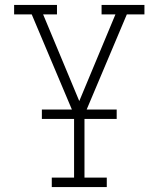

<svg xmlns="http://www.w3.org/2000/svg" viewBox="-20 -540 640 775"><path d="M189 215V177H279V-77L108 -482H37V-520H210V-482H154L300 -132L446 -482H390V-520H563V-482H492L321 -77V177H411V215ZM149 -60V-98H451V-60Z"/></svg>

Font: Iosevka Etoile Extralight
Style: Regular
Weight: 200
Designer: Belleve Invis
Foundry: Belleve Invis
Version: Version 22.1.2; ttfautohint (v1.8.4)